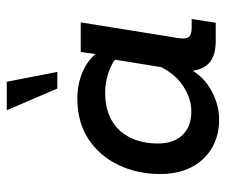

<svg xmlns="http://www.w3.org/2000/svg" viewBox="-70 -586 666 566"><g transform="rotate(-90 263.0 -303.0)"><path d="M193 10Q146 10 109.5 -11.5Q73 -33 53 -72Q33 -111 33 -164Q33 -231 59.5 -286.5Q86 -342 135.5 -375Q185 -408 256 -408Q298 -408 334 -392.5Q370 -377 393 -347L384 -337L393 -398H480L434 -112Q430 -88 437 -79.5Q444 -71 464 -71H490L479 0H426Q373 0 352.5 -28Q332 -56 339 -100L342 -121L353 -99Q332 -45 287 -17.5Q242 10 193 10ZM217 -72Q257 -72 294.5 -97.5Q332 -123 355 -175L345 -142L373 -315L374 -294Q356 -309 328 -317.5Q300 -326 274 -326Q225 -326 191.5 -307Q158 -288 140.5 -252.5Q123 -217 123 -170Q123 -124 148 -98Q173 -72 217 -72ZM285 -467 221 -616H305L334 -467Z"/></g></svg>

Font: Rokkitt Medium
Style: Italic
Weight: 500
Italic angle: -9°
Designer: Vernon Adams
Foundry: Vernon Adams
Version: Version 3.103